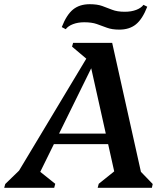

<svg xmlns="http://www.w3.org/2000/svg" viewBox="-74 -894 801 914"><path d="M-54 0 -49 -18 52 -116 -18 -24 382 -690H460L606 -35L565 -109L653 -18L649 0H391L396 -19L503 -105L480 -32L354 -597H374L94 -28L90 -98L189 -19L184 0ZM141 -208 152 -258H489L478 -208ZM353 -601 269 -672 274 -690H411V-601ZM494 -753Q459 -753 435 -762Q411 -771 387 -779.5Q363 -788 327 -788Q297 -788 273.5 -779Q250 -770 239 -755L220 -765Q243 -824 274 -849Q305 -874 353 -874Q389 -874 412.5 -865.5Q436 -857 460 -847.5Q484 -838 520 -838Q551 -838 574.5 -847Q598 -856 609 -871L627 -862Q604 -803 573 -778Q542 -753 494 -753Z"/></svg>

Font: Platypi Light Medium
Style: Italic
Weight: 500
Italic angle: -13°
Version: Version 1.200